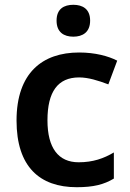

<svg xmlns="http://www.w3.org/2000/svg" viewBox="-20 -771 541 801"><path d="M286 -751C247 -751 216 -734 216 -685C216 -636 247 -618 286 -618C324 -618 356 -636 356 -685C356 -734 324 -751 286 -751ZM300 10C370 10 413 -1 455 -26V-135C413 -110 368 -94 308 -94C224 -94 178 -153 178 -269C178 -388 221 -448 310 -448C348 -448 390 -435 432 -419L469 -518C432 -537 377 -552 310 -552C157 -552 49 -467 49 -268C49 -76 145 10 300 10Z"/></svg>

Font: Noto Sans Vithkuqi SemiBold
Style: Regular
Weight: 600
Version: Version 1.001